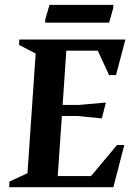

<svg xmlns="http://www.w3.org/2000/svg" viewBox="-20 -776 564 796"><path d="M18 0 19 -23.1 93.9 -58 127.9 -554 59 -589.9 60 -612H499.9L461 -464.9H432.1L385.4 -565.9H254.9L239.7 -341H307.9L419 -350.9L402.1 -285.1L302 -295H236.5L219.4 -46.1H357.5L465.2 -174.9H495.4L450 0ZM167 -682 168 -697 185.3 -755.9H450.1L449.1 -740.9L432.2 -682Z"/></svg>

Font: Ancizar Serif Light
Style: Italic
Weight: 300
Italic angle: -4°
Designer: Cesar Puertas, Viviana Monsalve, Julian Moncada, Julian Prieto, Jose Castro, Felipe Aragon, Mariel Hernandez, Sara Alarc
Version: Version 8.100